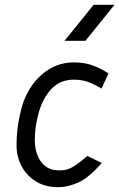

<svg xmlns="http://www.w3.org/2000/svg" viewBox="-20 -770 497 800"><path d="M223 10Q167 10 127.5 -15.5Q88 -41 68 -81.5Q48 -122 49 -168Q49 -206 54.5 -245Q60 -284 71 -325Q86 -377 117 -419Q148 -461 191.5 -485.5Q235 -510 289 -510Q332 -510 366 -497.5Q400 -485 432 -464L403 -401Q375 -418 348.5 -428Q322 -438 287 -438Q231 -438 195 -400Q159 -362 142 -303Q133 -270 129 -242.5Q125 -215 125 -186Q125 -153 135.5 -124.5Q146 -96 168.5 -78Q191 -60 228 -60Q246 -60 261 -64.5Q276 -69 295.5 -82Q315 -95 344 -120L404 -91Q350 -29 306 -9.5Q262 10 223 10ZM249 -600 370 -750H457L336 -600Z"/></svg>

Font: Finlandica
Style: Italic
Weight: 400
Italic angle: -8°
Designer: Niklas Ekholm, Juho Hiilivirta, Jaakko Suomalainen
Foundry: Helsinki Type Studio
Version: Version 1.064